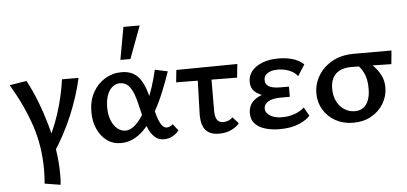

<svg xmlns="http://www.w3.org/2000/svg" viewBox="-58 -837 2546 1200"><g transform="rotate(-5 1214.5 -236.5)"><path d="M276 238 177 222Q179 200 180 178Q181 156 181 134Q181 -15 136.5 -146.5Q92 -278 13 -410L120 -427Q152 -368 180.5 -295.5Q209 -223 231.5 -144Q254 -65 266.5 16Q279 97 279 174Q279 190 278.5 206Q278 222 276 238ZM342 -418H446Q420 -303 372 -188Q324 -73 250 40L197 9Q258 -97 292.5 -203.5Q327 -310 342 -418Z M675 11Q624 11 586.5 -17Q549 -45 528 -92Q507 -139 507 -197Q507 -268 535.5 -320Q564 -372 611.5 -401Q659 -430 715 -430Q758 -430 786.5 -414.5Q815 -399 833 -372Q851 -345 863 -310.5Q875 -276 884 -239Q897 -186 908.5 -146Q920 -106 934.5 -83.5Q949 -61 969 -61Q978 -61 988.5 -65.5Q999 -70 1007 -78L1039 -37Q1027 -19 1001.5 -4Q976 11 945 11Q912 11 889 -9Q866 -29 851 -61.5Q836 -94 826 -131.5Q816 -169 808 -206Q799 -250 785.5 -285.5Q772 -321 752 -341.5Q732 -362 700 -362Q675 -362 653.5 -345Q632 -328 620 -295.5Q608 -263 608 -216Q608 -173 621.5 -138Q635 -103 658.5 -83.5Q682 -64 711 -64Q737 -64 763 -84.5Q789 -105 813 -140.5Q837 -176 858 -222.5Q879 -269 896 -321.5Q913 -374 925 -427L1005 -410Q983 -346 958 -284.5Q933 -223 903 -169.5Q873 -116 838 -75Q803 -34 762.5 -11.5Q722 11 675 11ZM716 -507 753 -711H855L779 -507Z M1051 -337 1059 -414 1442 -418 1433 -333ZM1180 -121 1189 -410H1273L1272 -137Q1272 -125 1275 -107.5Q1278 -90 1289 -77Q1300 -64 1324 -64Q1339 -64 1355 -70Q1371 -76 1382 -89L1419 -48Q1400 -25 1367 -9.5Q1334 6 1292 6Q1252 6 1229 -7.5Q1206 -21 1195.5 -42.5Q1185 -64 1182.5 -85Q1180 -106 1180 -121Z M1669 11Q1623 11 1582.5 -0.5Q1542 -12 1517.5 -37.5Q1493 -63 1493 -104Q1493 -164 1544.5 -196Q1596 -228 1685 -228V-196Q1637 -196 1597.5 -206Q1558 -216 1533.5 -238.5Q1509 -261 1509 -300Q1509 -338 1532.5 -367Q1556 -396 1599 -413Q1642 -430 1700 -430Q1747 -430 1788 -418.5Q1829 -407 1859 -379L1814 -309Q1796 -334 1762 -347.5Q1728 -361 1690 -361Q1664 -361 1644.5 -354Q1625 -347 1614 -334.5Q1603 -322 1603 -302Q1603 -275 1626.5 -262Q1650 -249 1697 -249H1751V-185H1697Q1642 -185 1615 -168.5Q1588 -152 1588 -126Q1588 -108 1601 -93.5Q1614 -79 1637.5 -70.5Q1661 -62 1693 -62Q1734 -62 1770.5 -75Q1807 -88 1832 -111L1862 -57Q1842 -32 1793 -10.5Q1744 11 1669 11Z M2132 11Q2070 11 2021.5 -16Q1973 -43 1945.5 -89Q1918 -135 1918 -191Q1918 -250 1948.5 -301.5Q1979 -353 2036 -385.5Q2093 -418 2174 -418H2409L2401 -333Q2339 -334 2279.5 -335.5Q2220 -337 2150 -337Q2086 -337 2052.5 -305Q2019 -273 2019 -212Q2019 -166 2036.5 -132Q2054 -98 2083.5 -79Q2113 -60 2148 -60Q2180 -60 2202 -76Q2224 -92 2235 -122Q2246 -152 2246 -194Q2246 -235 2237 -265.5Q2228 -296 2212 -318.5Q2196 -341 2174 -357L2249 -366Q2271 -349 2294.5 -324Q2318 -299 2334.5 -266.5Q2351 -234 2351 -191Q2351 -138 2323.5 -91.5Q2296 -45 2247 -17Q2198 11 2132 11Z"/></g></svg>

Font: Ysabeau SemiBold
Style: Regular
Weight: 600
Designer: Christian Thalmann (Catharsis Fonts)
Version: Version 2.000;gftools[0.9.27.dev2+g8671c4b]